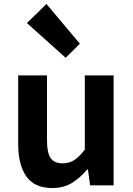

<svg xmlns="http://www.w3.org/2000/svg" viewBox="-20 -944 677 978"><path d="M246.4 13.8Q155.3 13.8 113.9 -45.8Q72.6 -105.3 72.6 -210.6V-559.8H219.4V-228.7Q219.4 -164.3 238.3 -138.2Q257.3 -112 298.6 -112Q332.7 -112 358.4 -128.6Q384.1 -145.2 412 -182.1V-559.8H558.8V0H438.9L427.9 -80.6H424.3Q388.2 -37.8 346 -12Q303.8 13.8 246.4 13.8ZM314.4 -649.7 117.2 -826.6 216.7 -923.7 386.9 -721.2Z"/></svg>

Font: Noto Sans TC
Style: Regular
Weight: 100
Designer: Ryoko NISHIZUKA 西塚涼子 (kana, bopomofo & ideographs); Paul D. Hunt (Latin, Greek & Cyrillic); Sandoll Communications 산돌커뮤니
Foundry: Adobe
Version: Version 2.004;hotconv 1.0.118;makeotfexe 2.5.65603